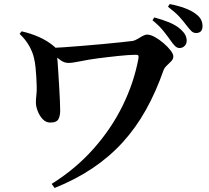

<svg xmlns="http://www.w3.org/2000/svg" viewBox="-20 -864 1040 954"><path d="M827 -663.6Q813.2 -683.3 792.9 -709Q772.6 -734.8 737.6 -763.5L746.8 -777.4Q788.2 -766.3 822.4 -752.1Q856.5 -737.8 879.4 -716.7Q895 -702.1 901.3 -688.8Q907.6 -675.6 907.6 -661.3Q907.6 -646.7 897.5 -636Q887.4 -625.4 871.8 -625.4Q859.6 -625.4 849.3 -635.7Q838.9 -646 827 -663.6ZM904.7 -740.3Q891.8 -757.9 872.5 -779.4Q853.2 -800.9 814.6 -830.7L823.5 -843.8Q910.4 -826.7 951.7 -795.7Q971.2 -781.6 978.8 -766.4Q986.3 -751.1 986.3 -734.7Q986.3 -700 954.2 -700Q940 -700 929.7 -710.7Q919.5 -721.3 904.7 -740.3ZM87.5 -708.4Q134.7 -697.6 175.5 -679.3Q216.2 -661 249.1 -633.2Q260.9 -624 261.5 -612.6Q262 -601.2 262.8 -594.4Q264.2 -580.8 266.4 -553.9Q268.5 -527 270.4 -493.4Q272.3 -459.8 274.5 -425.8Q276.6 -391.8 277.7 -362.4Q278.7 -332.9 279 -315.2Q279.5 -291.3 270.9 -273.2Q262.3 -255 230 -255Q207.5 -255 191.4 -272.7Q175.3 -290.3 166.8 -313.5Q158.3 -336.7 158.3 -354Q158.3 -371.8 160.9 -393.3Q163.5 -414.8 162.2 -440.1Q162 -458.1 160.4 -481.3Q158.9 -504.4 156.6 -529.1Q154.3 -553.7 149 -575.1Q142.7 -604.4 124.9 -636.1Q107.1 -667.8 77.3 -695.8ZM232.3 -625.5Q256.6 -626.2 299 -629.3Q341.4 -632.4 391.4 -636.4Q441.4 -640.4 490.3 -645Q539.3 -649.7 579.1 -653.8Q618.9 -657.9 638.9 -660.5Q649.3 -662.2 662.1 -669.8Q674.8 -677.5 687.8 -684.8Q700.8 -692.1 711.4 -692.1Q727.7 -692.1 749.7 -679.8Q771.7 -667.6 792.6 -649.6Q813.5 -631.7 827.3 -613.8Q841.2 -595.8 841.2 -583.7Q841.2 -570.9 831.1 -560.1Q821 -549.3 809.2 -538.5Q797.3 -527.8 792.4 -514.6Q754.7 -406.8 704.9 -317.9Q655.1 -228.9 589.9 -157.2Q524.8 -85.5 440.9 -29Q357.1 27.5 251.3 70L236.7 49.7Q356.9 -25.6 445.4 -125.6Q533.9 -225.5 590 -340.2Q646 -454.9 667.8 -573.1Q669.6 -584.6 667.1 -588.2Q664.6 -591.8 654.9 -591.8Q637.7 -591.8 615 -590.2Q592.3 -588.5 566.6 -585.9Q541 -583.3 515 -580.1Q489 -577 465.6 -574Q419.4 -568 379.4 -559.6Q339.3 -551.3 320.1 -551.3Q300 -551.3 281.5 -564.4Q263.1 -577.5 231.5 -602.3Z"/></svg>

Font: Noto Serif KR
Style: Regular
Weight: 200
Designer: Ryoko NISHIZUKA 西塚涼子 (kana & ideographs); Frank Grießhammer (Latin, Greek & Cyrillic); Wenlong ZHANG 张文龙 (bopomofo); San
Foundry: Adobe
Version: Version 2.001;hotconv 1.1.0;makeotfexe 2.6.0